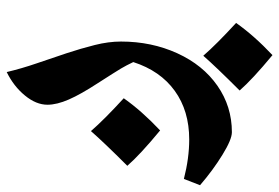

<svg xmlns="http://www.w3.org/2000/svg" viewBox="-192 -318 843 580"><g transform="rotate(-90 230.0 -28.5)"><path d="M120.1 250Q98.1 250 51.8 221.4Q5.4 192.9 -40 153.8L-21 105Q42 121.1 98.1 121.1Q184.6 121.1 245.1 77.4Q305.7 33.7 332 -47.9Q321.8 -69.3 312.5 -85Q303.2 -100.6 268.1 -155.3Q234.9 -206.1 219 -242.4Q203.1 -278.8 203.1 -307.1Q203.1 -341.3 231 -375.2Q258.8 -409.2 301.8 -430.2Q312.5 -385.3 328.1 -339.8Q343.8 -294.4 358.4 -250.2Q373 -206.1 383.5 -164.3Q394 -122.6 394 -85Q394 7.3 358.6 85Q323.2 162.6 260.5 206.3Q197.8 250 120.1 250ZM222.7 -76.7Q184.6 -22.5 125.5 33.2Q52.2 -27.3 18.6 -65.9Q89.4 -136.7 123.5 -175.8Q157.7 -136.2 222.7 -76.7ZM450.2 262.7Q412.1 316.9 353 372.6Q279.8 312 246.1 273.4Q316.9 202.6 351.1 163.6Q385.3 203.1 450.2 262.7Z"/></g></svg>

Font: Sahl Naskh
Style: Bold
Weight: 700
Designer: Pascal Zoghbi
Version: Version 1.001